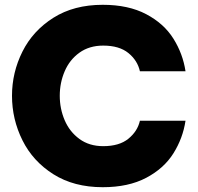

<svg xmlns="http://www.w3.org/2000/svg" viewBox="-20 -770 823 800"><path d="M30 -371Q30 -468 73.5 -555Q117 -642 202.5 -696Q288 -750 408 -750Q515 -750 589 -711Q663 -672 702.5 -609Q742 -546 753 -473H563Q553 -518 515 -549Q477 -580 410 -580Q352 -580 311 -550.5Q270 -521 249.5 -473Q229 -425 229 -371Q229 -317 249.5 -269Q270 -221 311 -191Q352 -161 410 -161Q477 -161 515 -192Q553 -223 563 -267H753Q742 -194 702.5 -131Q663 -68 589 -29Q515 10 408 10Q288 10 202.5 -44Q117 -98 73.5 -185.5Q30 -273 30 -371Z"/></svg>

Font: Be Vietnam Black
Style: Regular
Weight: 900
Designer: Lam Bao; Tony Le; Vietanh Nguyen
Foundry: Yellow Type Foundry
Version: Version 5.000